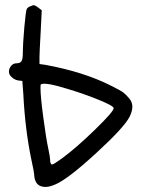

<svg xmlns="http://www.w3.org/2000/svg" viewBox="-20 -698 595 743"><path d="M202.1 -365.2Q169.9 -374 150.4 -374Q141.6 -374 137.7 -371.1Q136.7 -369.1 136.7 -357.4Q136.7 -325.2 147.5 -244.1Q158.2 -163.1 167 -122.1Q173.8 -89.8 173.8 -81.1Q173.8 -61.5 181.6 -61.5Q187.5 -61.5 219.7 -85Q275.4 -126 347.7 -196.3Q419.9 -266.6 419.9 -279.3Q419.9 -289.1 349.1 -316.9Q278.3 -344.7 202.1 -365.2ZM97.7 -673.8Q108.4 -678.7 112.8 -677.7Q117.2 -676.8 128.9 -668L141.6 -658.2L137.7 -580.1Q132.8 -494.1 132.8 -477.5V-450.2L154.3 -447.3Q304.7 -419.9 412.1 -365.2Q447.3 -347.7 458 -339.4Q468.8 -331.1 481.4 -315.4Q492.2 -301.8 492.2 -285.2Q492.2 -267.6 481.4 -246.1Q460.9 -205.1 351.1 -104.5Q241.2 -3.9 194.3 15.6Q171.9 25.4 156.2 25.4Q119.1 25.4 113.3 -11.7Q111.3 -38.1 101.6 -79.1Q77.1 -196.3 70.3 -333L66.4 -384.8L49.8 -386.7Q35.2 -389.6 24.4 -400.4Q14.6 -409.2 14.6 -420.9Q14.6 -432.6 22.9 -442.9Q31.2 -453.1 43.9 -453.1Q58.6 -453.1 63.5 -461.9Q68.4 -470.7 68.4 -494.1Q68.4 -527.3 74.2 -593.3Q80.1 -659.2 84 -664.1Q88.9 -670.9 97.7 -673.8Z"/></svg>

Font: Schoolbell
Style: Regular
Weight: 400
Designer: Font Diner, Inc
Foundry: Font Diner, Inc
Version: Version 1.001